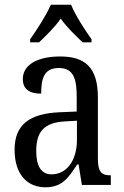

<svg xmlns="http://www.w3.org/2000/svg" viewBox="-20 -786 527 816"><path d="M108 -619V-606H146C177 -636 213 -670 238 -707C264 -670 300 -636 331 -606H369V-619C342 -657 300 -721 282 -766H196C177 -721 135 -657 108 -619ZM173 10C245 10 271 -31 308 -87H314L328 0H451V-41H448C410 -41 396 -57 396 -113V-372C396 -499 342 -546 236 -546C143 -546 77 -513 77 -450C77 -408 104 -388 155 -388C155 -452 167 -497 230 -497C295 -497 306 -447 306 -373V-312L236 -309C105 -304 42 -256 42 -150C42 -41 99 10 173 10ZM199 -45C154 -45 134 -82 134 -144C134 -223 164 -265 256 -270L307 -273V-191C307 -106 265 -45 199 -45Z"/></svg>

Font: Noto Serif Khmer Condensed
Style: Regular
Weight: 400
Width: 3
Designer: Danh Hong and the Monotype Design Team
Foundry: Monotype Imaging Inc.
Version: Version 2.004